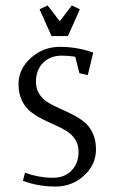

<svg xmlns="http://www.w3.org/2000/svg" viewBox="-20 -684 420 704"><path d="M47.9 -376Q47.9 -430.7 93 -471.4Q138.2 -512.2 199.2 -512.2Q263.7 -512.2 321.8 -491.2L301.8 -408.2L271 -416L255.9 -476.1Q229.5 -480 207 -480Q164.1 -480 137.9 -453.6Q111.8 -427.2 111.8 -383.8Q111.8 -358.4 124 -339.4Q136.2 -320.3 155.5 -308.6Q174.8 -296.9 198.2 -286.6Q221.7 -276.4 245.4 -264.4Q269 -252.4 288.3 -237.3Q307.6 -222.2 319.8 -196.3Q332 -170.4 332 -136.2Q332 -80.6 288.3 -40.3Q244.6 0 183.1 0Q119.6 0 64 -21L71.8 -50.8Q122.6 -32.2 174.8 -32.2Q216.8 -32.2 242.4 -58.8Q268.1 -85.4 268.1 -127.9Q268.1 -153.3 255.9 -172.4Q243.7 -191.4 224.4 -203.4Q205.1 -215.3 181.6 -225.6Q158.2 -235.8 134.5 -247.8Q110.8 -259.8 91.6 -274.9Q72.3 -290 60.1 -315.9Q47.9 -341.8 47.9 -376ZM125 -649.9 154.8 -664.1 199.2 -606 243.2 -664.1 272.9 -649.9 229 -551.8H168.9Z"/></svg>

Font: Gawaa
Style: Regular
Weight: 400
Designer: T. Christopher White
Version: Version 1.0